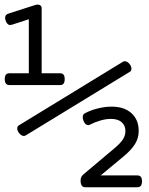

<svg xmlns="http://www.w3.org/2000/svg" viewBox="-20 -700 640 826"><path d="M33.2 -594.2Q26.4 -592.3 23.9 -592.3Q11.2 -592.3 4.4 -610.8Q2 -619.1 2 -624Q2 -636.7 16.6 -641.6L132.3 -678.7Q137.2 -680.2 142.1 -680.2Q149.9 -680.2 154.5 -676Q159.2 -671.9 159.2 -663.6V-384.8H238.3Q248.5 -384.8 253.4 -378.9Q258.3 -373 258.3 -359.4Q258.3 -346.2 253.4 -340.1Q248.5 -334 238.3 -334H21Q0.5 -334 0.5 -359.4Q0.5 -373 5.6 -378.9Q10.7 -384.8 21 -384.8H104V-617.2ZM517.1 -436.5Q528.3 -436.5 538.6 -422.9Q545.4 -414.1 545.4 -404.3Q545.4 -395 538.6 -391.1L90.3 -117.2Q86.9 -115.2 82.5 -115.2Q71.3 -115.2 61 -128.9Q54.2 -138.7 54.2 -147.5Q54.2 -156.2 61 -160.6L509.3 -434.6Q512.7 -436.5 517.1 -436.5ZM576.7 -136.7Q576.7 -105.5 560.5 -79.8Q544.4 -54.2 510.3 -25.9L413.1 54.7H570.8Q581.1 54.7 585.9 60.5Q590.8 66.4 590.8 80.1Q590.8 93.3 585.9 99.4Q581.1 105.5 570.8 105.5H346.2Q326.7 105.5 326.7 76.2Q326.7 60.1 339.4 49.8L475.1 -64.5Q498 -84 508.8 -100.3Q519.5 -116.7 519.5 -136.7Q519.5 -160.2 503.4 -174.3Q487.3 -188.5 457 -188.5Q436 -188.5 412.1 -181.6Q388.2 -174.8 366.7 -163.6Q363.3 -161.6 359.4 -161.6Q347.2 -161.6 339.4 -179.7Q335.9 -189 335.9 -195.8Q335.9 -207.5 344.7 -212.4Q370.1 -226.1 400.9 -233.6Q431.6 -241.2 460.4 -241.2Q514.6 -241.2 545.7 -212.9Q576.7 -184.6 576.7 -136.7Z"/></svg>

Font: Courier Prime Code
Style: Regular
Weight: 400
Designer: Alan Dague-Greene
Foundry: Quote-Unquote Apps
Version: Version 3.0318